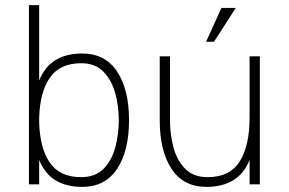

<svg xmlns="http://www.w3.org/2000/svg" viewBox="-20 -720 1128 750"><path d="M133 0H93V-700H133V-406Q156 -461 198 -486Q240 -511 301 -511Q391 -511 437.5 -440.5Q484 -370 484 -251V-250Q484 -131 437.5 -60.5Q391 10 301 10Q240 10 198 -15Q156 -40 133 -95ZM297 -473Q214 -473 175 -417Q136 -361 133 -260V-242Q136 -140 175 -84Q214 -28 297 -28Q353 -28 385 -61Q417 -94 430.5 -145Q444 -196 444 -251Q444 -306 430 -356.5Q416 -407 384 -440Q352 -473 297 -473Z M845 -689H901L816 -557H785ZM644 -251Q644 -196 657.5 -145Q671 -94 703 -61Q735 -28 791 -28Q878 -28 916.5 -89.5Q955 -151 955 -262V-500H995V0H955V-95Q933 -41 890.5 -15.5Q848 10 787 10Q696 10 650 -60.5Q604 -131 604 -249V-500H644Z"/></svg>

Font: Haskoy ExtraLight
Style: Regular
Weight: 200
Designer: Ertekin Erdin
Foundry: Ertekin Erdin
Version: Version 2.000; ttfautohint (v1.8.4.7-5d5b)